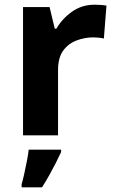

<svg xmlns="http://www.w3.org/2000/svg" viewBox="-20 -576 494 817"><path d="M383 -556Q394 -556 409 -555Q424 -554 433 -552L422 -412Q415 -414 401.5 -415.5Q388 -417 378 -417Q340 -417 305 -403.5Q270 -390 248.5 -360Q227 -330 227 -278V0H78V-546H191L213 -454H220Q244 -496 286 -526Q328 -556 383 -556ZM240 71Q230 93 217.5 117.5Q205 142 190.5 168Q176 194 159 221H72V208Q78 188 83.5 162Q89 136 94.5 109Q100 82 102 61H240Z"/></svg>

Font: Noto Naskh Arabic
Style: Regular
Weight: 400
Designer: Monotype Design Team, David Williams, Mohamad Dakak and Nizar Qandah
Foundry: Monotype Imaging Inc.
Version: Version 2.013